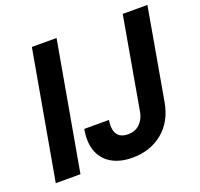

<svg xmlns="http://www.w3.org/2000/svg" viewBox="-124 -837 1027 987"><g transform="rotate(-20 389.5 -344.0)"><path d="M23 0 147 -700H282L158 0ZM440 12Q374 12 328 -14Q282 -40 262.5 -90Q243 -140 256 -212H391Q386 -180 391 -157Q396 -134 413 -121.5Q430 -109 459 -109Q487 -109 506.5 -120.5Q526 -132 539 -152.5Q552 -173 556 -200L644 -700H779L691 -200Q673 -99 605 -43.5Q537 12 440 12Z"/></g></svg>

Font: DM Sans 24pt
Style: Bold Italic
Weight: 700
Italic angle: -10°
Designer: Colophon Foundry, Jonny Pinhorn
Foundry: Colophon Foundry
Version: Version 4.004;gftools[0.9.30]